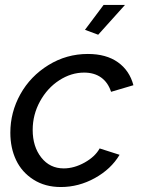

<svg xmlns="http://www.w3.org/2000/svg" viewBox="-20 -750 571 780"><path d="M378.9 -608.9 325.2 -628.9 400.9 -730H487.8ZM22 -210.9Q22 -293.9 62.7 -367.2Q103.5 -440.4 176.8 -485.6Q250 -530.8 336.9 -530.8Q411.6 -530.8 459 -497.1Q506.3 -463.4 522 -403.8L431.2 -377Q418.9 -415 390.9 -435.1Q362.8 -455.1 321.8 -455.1Q269 -455.1 220.7 -423.8Q172.4 -392.6 142.6 -338.4Q112.8 -284.2 112.8 -222.2Q112.8 -154.3 147.7 -110.1Q182.6 -65.9 238.8 -65.9Q281.2 -65.9 324 -89.8Q366.7 -113.8 384.8 -147L465.8 -121.1Q431.2 -63 365.5 -26.6Q299.8 9.8 227.1 9.8Q163.1 9.8 116 -20.3Q68.8 -50.3 45.4 -99.6Q22 -148.9 22 -210.9Z"/></svg>

Font: Rawline Medium
Style: Italic
Weight: 500
Italic angle: -12°
Designer: Matt McInerney, Pablo Impallari, Rodrigo Fuenzalida
Foundry: Matt McInerney, Pablo Impallari, Rodrigo Fuenzalida
Version: Version 4.020;PS 004.020;hotconv 1.0.88;makeotf.lib2.5.64775